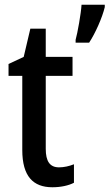

<svg xmlns="http://www.w3.org/2000/svg" viewBox="-20 -780 462 810"><path d="M422 -750V-760H324C322 -724 307 -640 299 -612V-600H356C382 -639 412 -707 422 -750ZM229 -74C190 -74 173 -100 173 -152V-460H286V-540H173V-659H108L80 -540L16 -510V-460H74V-147C74 -36 120 10 201 10C236 10 269 3 292 -9V-87C272 -79 250 -74 229 -74Z"/></svg>

Font: Noto Sans Sinhala UI Condensed Medium
Style: Regular
Weight: 500
Width: 3
Designer: Jelle Bosma - Monotype Design Team
Foundry: Monotype Imaging Inc.
Version: Version 2.006